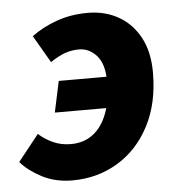

<svg xmlns="http://www.w3.org/2000/svg" viewBox="-51 -549 561 603"><g transform="rotate(-5 229.0 -248.0)"><path d="M154 12Q100 12 58 -10Q16 -32 -8 -60L58 -143Q76 -126 102 -114Q128 -102 159 -102Q199 -102 228 -123.5Q257 -145 273 -186.5Q289 -228 289 -288Q289 -343 265.5 -369.5Q242 -396 210 -396Q187 -396 166.5 -389Q146 -382 119 -364L69 -450Q104 -476 149 -492Q194 -508 247 -508Q301 -508 343.5 -484Q386 -460 410.5 -414.5Q435 -369 435 -304Q435 -207 398 -136Q361 -65 297 -26.5Q233 12 154 12ZM117 -205 138 -303H381L362 -205Z"/></g></svg>

Font: Source Sans 3 ExtraBold
Style: Italic
Weight: 800
Italic angle: -11°
Version: Version 3.052;hotconv 1.1.0;makeotfexe 2.6.0